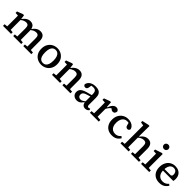

<svg xmlns="http://www.w3.org/2000/svg" viewBox="471 -2495 4272 4272"><g transform="rotate(45 2606.5 -359.0)"><path d="M40 0V-51L150 -61H190L293 -51V0ZM114 0Q114 -30 114.5 -67Q115 -104 115 -143Q115 -182 115 -215V-268Q115 -294 115 -315Q115 -336 114.5 -356Q114 -376 114 -397L34 -401V-447L176 -500L205 -495L219 -387L223 -386V-215Q223 -182 223.5 -143Q224 -104 224 -67Q224 -30 225 0ZM361 0V-51L467 -61H507L612 -51V0ZM431 0Q432 -30 432 -67Q432 -104 432.5 -142.5Q433 -181 433 -215V-312Q433 -371 414.5 -395.5Q396 -420 353 -420Q329 -420 304.5 -412.5Q280 -405 255.5 -390Q231 -375 205 -354L199 -399H225Q246 -429 272 -453Q298 -477 329.5 -491.5Q361 -506 398 -506Q470 -506 505 -462.5Q540 -419 540 -331V-215Q540 -181 540.5 -142.5Q541 -104 541 -67Q541 -30 542 0ZM678 0V-51L784 -61H824L931 -51V0ZM749 0Q749 -30 749.5 -67Q750 -104 750 -142.5Q750 -181 750 -215V-313Q750 -373 731 -396.5Q712 -420 669 -420Q646 -420 622 -413Q598 -406 573.5 -391Q549 -376 522 -354L514 -399H540Q562 -431 588.5 -455.5Q615 -480 646.5 -493Q678 -506 715 -506Q786 -506 821.5 -463.5Q857 -421 857 -334V-215Q857 -181 857.5 -142.5Q858 -104 858 -67Q858 -30 859 0Z M1250 13Q1184 13 1127 -16.5Q1070 -46 1036 -104Q1002 -162 1002 -245Q1002 -328 1036.5 -386.5Q1071 -445 1127.5 -475.5Q1184 -506 1250 -506Q1315 -506 1372 -476Q1429 -446 1463.5 -388.5Q1498 -331 1498 -248Q1498 -165 1463.5 -106.5Q1429 -48 1372.5 -17.5Q1316 13 1250 13ZM1250 -42Q1292 -42 1321 -64Q1350 -86 1366 -131Q1382 -176 1382 -245Q1382 -314 1366 -360Q1350 -406 1321 -428.5Q1292 -451 1250 -451Q1208 -451 1178.5 -428.5Q1149 -406 1134 -361Q1119 -316 1119 -247Q1119 -177 1134 -131.5Q1149 -86 1178.5 -64Q1208 -42 1250 -42Z M1582 0V-51L1692 -61H1732L1835 -51V0ZM1656 0Q1656 -30 1656.5 -67Q1657 -104 1657 -143Q1657 -182 1657 -215V-268Q1657 -294 1657 -315Q1657 -336 1656.5 -356Q1656 -376 1656 -397L1576 -401V-447L1718 -500L1747 -495L1761 -387L1765 -386V-215Q1765 -182 1765.5 -143Q1766 -104 1766 -67Q1766 -30 1767 0ZM1909 0V-51L2015 -61H2055L2162 -51V0ZM1979 0Q1980 -30 1980 -67Q1980 -104 1980.5 -142.5Q1981 -181 1981 -215V-313Q1981 -372 1961.5 -396Q1942 -420 1899 -420Q1874 -420 1849.5 -412.5Q1825 -405 1799.5 -390.5Q1774 -376 1748 -354L1742 -402H1769Q1790 -432 1816.5 -455.5Q1843 -479 1875.5 -492.5Q1908 -506 1945 -506Q2016 -506 2052.5 -462.5Q2089 -419 2089 -331V-215Q2089 -181 2089 -142.5Q2089 -104 2089.5 -67Q2090 -30 2090 0Z M2369 15Q2312 15 2272 -19Q2232 -53 2232 -116Q2232 -153 2248 -181.5Q2264 -210 2301 -232.5Q2338 -255 2402 -273Q2430 -281 2458 -288Q2486 -295 2513.5 -303Q2541 -311 2569 -318V-276Q2534 -266 2499.5 -255Q2465 -244 2430 -233Q2393 -222 2373 -207Q2353 -192 2345.5 -174.5Q2338 -157 2338 -137Q2338 -100 2360 -80Q2382 -60 2419 -60Q2442 -60 2461 -68.5Q2480 -77 2501.5 -93Q2523 -109 2552 -134L2558 -78H2521Q2502 -52 2481.5 -31Q2461 -10 2434.5 2.5Q2408 15 2369 15ZM2633 12Q2587 12 2560 -16Q2533 -44 2530 -97L2527 -99V-335Q2527 -380 2516.5 -406Q2506 -432 2483.5 -443Q2461 -454 2426 -454Q2402 -454 2379 -449.5Q2356 -445 2332 -435L2375 -477L2362 -390Q2358 -355 2342 -339Q2326 -323 2301 -323Q2276 -323 2262.5 -336Q2249 -349 2245 -368Q2257 -431 2313 -468.5Q2369 -506 2457 -506Q2513 -506 2552.5 -488.5Q2592 -471 2613 -432.5Q2634 -394 2634 -330V-108Q2634 -81 2644.5 -69Q2655 -57 2673 -57Q2685 -57 2694.5 -61Q2704 -65 2712 -71L2729 -36Q2713 -14 2689.5 -1Q2666 12 2633 12Z M2775 0V-51L2885 -61H2929L3053 -51V0ZM2848 0Q2849 -30 2849 -67Q2849 -104 2849.5 -143Q2850 -182 2850 -215V-268Q2850 -294 2849.5 -315Q2849 -336 2849 -356Q2849 -376 2848 -397L2769 -401V-447L2912 -500L2941 -495L2951 -360L2958 -359V-215Q2958 -182 2958 -143Q2958 -104 2958.5 -67Q2959 -30 2959 0ZM2947 -280 2938 -357H2963Q2979 -403 3000.5 -436Q3022 -469 3048.5 -486.5Q3075 -504 3107 -504Q3138 -504 3158.5 -488.5Q3179 -473 3186 -451Q3184 -418 3167 -396Q3150 -374 3117 -374Q3096 -374 3079.5 -383Q3063 -392 3049 -406L3026 -429L3078 -430Q3030 -408 2998.5 -368.5Q2967 -329 2947 -280Z M3474 13Q3399 13 3344 -18Q3289 -49 3259.5 -106Q3230 -163 3230 -241Q3230 -321 3262.5 -380.5Q3295 -440 3351.5 -473Q3408 -506 3477 -506Q3533 -506 3574.5 -489Q3616 -472 3641.5 -444Q3667 -416 3675 -383Q3671 -359 3658 -345.5Q3645 -332 3620 -332Q3593 -332 3578 -348.5Q3563 -365 3557 -392L3533 -481L3595 -430Q3573 -441 3548 -447.5Q3523 -454 3492 -454Q3449 -454 3415 -430.5Q3381 -407 3362.5 -362.5Q3344 -318 3344 -254Q3344 -190 3364 -147.5Q3384 -105 3419.5 -84Q3455 -63 3501 -63Q3532 -63 3556.5 -71.5Q3581 -80 3601.5 -95Q3622 -110 3639 -130L3676 -97Q3657 -67 3631 -42Q3605 -17 3567 -2Q3529 13 3474 13Z M3737 0V-51L3847 -61H3887L3992 -51V0ZM3811 0Q3812 -30 3812 -67Q3812 -104 3812.5 -143Q3813 -182 3813 -215V-638L3730 -653V-696L3892 -732L3921 -728L3919 -598L3918 -388L3920 -381V-215Q3920 -182 3920.5 -143Q3921 -104 3921 -67Q3921 -30 3922 0ZM4066 0V-51L4172 -61H4212L4319 -51V0ZM4136 0Q4137 -30 4137 -67Q4137 -104 4137.5 -142.5Q4138 -181 4138 -215V-313Q4138 -372 4119 -396Q4100 -420 4056 -420Q4032 -420 4007 -412.5Q3982 -405 3957 -390Q3932 -375 3906 -352L3897 -401H3929Q3949 -431 3975 -454.5Q4001 -478 4032.5 -492Q4064 -506 4102 -506Q4173 -506 4209.5 -462.5Q4246 -419 4246 -330V-215Q4246 -181 4246 -142.5Q4246 -104 4246.5 -67Q4247 -30 4247 0Z M4384 0V-51L4494 -61H4534L4641 -51V0ZM4458 0Q4459 -30 4459 -67Q4459 -104 4459.5 -143Q4460 -182 4460 -215V-267Q4460 -304 4459.5 -334.5Q4459 -365 4458 -397L4379 -401V-447L4540 -500L4569 -495L4568 -369V-215Q4568 -182 4568 -143Q4568 -104 4568.5 -67Q4569 -30 4569 0ZM4511 -593Q4481 -593 4460 -613.5Q4439 -634 4439 -663Q4439 -694 4460 -713.5Q4481 -733 4511 -733Q4542 -733 4562.5 -713.5Q4583 -694 4583 -663Q4583 -634 4562.5 -613.5Q4542 -593 4511 -593Z M4966 13Q4890 13 4835 -17.5Q4780 -48 4750.5 -105Q4721 -162 4721 -240Q4721 -319 4751.5 -379Q4782 -439 4836.5 -472.5Q4891 -506 4961 -506Q5024 -506 5070 -481.5Q5116 -457 5141.5 -412.5Q5167 -368 5167 -306Q5167 -287 5165 -269.5Q5163 -252 5160 -239H4786V-288H5032Q5052 -296 5058.5 -309Q5065 -322 5065 -341Q5065 -378 5052.5 -403Q5040 -428 5016.5 -440.5Q4993 -453 4961 -453Q4925 -453 4896 -432.5Q4867 -412 4849.5 -368Q4832 -324 4832 -253Q4832 -191 4852.5 -148.5Q4873 -106 4909.5 -83.5Q4946 -61 4995 -61Q5045 -61 5079 -79.5Q5113 -98 5140 -129L5173 -101Q5152 -68 5124.5 -42Q5097 -16 5058.5 -1.5Q5020 13 4966 13Z"/></g></svg>

Font: Source Serif 4 Medium
Style: Regular
Weight: 500
Designer: Frank Grießhammer
Foundry: Adobe Systems Incorporated
Version: Version 4.004;hotconv 1.0.116;makeotfexe 2.5.65601